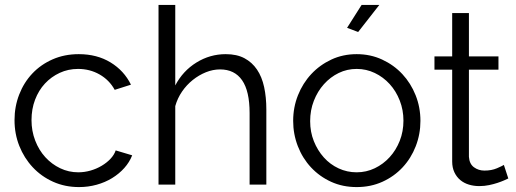

<svg xmlns="http://www.w3.org/2000/svg" viewBox="-20 -750 2095 780"><path d="M39 -262Q39 -317 58 -366Q77 -415 111.5 -451.5Q146 -488 194 -509Q242 -530 300 -530Q374 -530 429 -496.5Q484 -463 512 -406L446 -385Q424 -425 384.5 -447.5Q345 -470 297 -470Q257 -470 222.5 -454Q188 -438 162.5 -410.5Q137 -383 122.5 -345Q108 -307 108 -262Q108 -218 123 -179Q138 -140 164 -111.5Q190 -83 224.5 -66.5Q259 -50 298 -50Q323 -50 347.5 -57Q372 -64 393 -76.5Q414 -89 429 -105Q444 -121 450 -139L517 -119Q506 -91 485 -67.5Q464 -44 435.5 -26.5Q407 -9 372.5 0.5Q338 10 301 10Q244 10 196 -11.5Q148 -33 113 -70.5Q78 -108 58.5 -157Q39 -206 39 -262Z M1062 0H994V-291Q994 -380 963.5 -424Q933 -468 874 -468Q845 -468 816.5 -456.5Q788 -445 763 -425Q738 -405 719.5 -378Q701 -351 692 -319V0H624V-730H692V-403Q723 -462 778 -496Q833 -530 897 -530Q942 -530 973 -513.5Q1004 -497 1024 -467.5Q1044 -438 1053 -396.5Q1062 -355 1062 -305Z M1435 -620 1390 -637 1449 -730H1521ZM1429 10Q1372 10 1325 -11.5Q1278 -33 1243.5 -70Q1209 -107 1190 -156Q1171 -205 1171 -259Q1171 -314 1190.5 -363Q1210 -412 1244.5 -449Q1279 -486 1326 -508Q1373 -530 1429 -530Q1485 -530 1532.5 -508Q1580 -486 1614.5 -449Q1649 -412 1668.5 -363Q1688 -314 1688 -259Q1688 -205 1669 -156Q1650 -107 1615.5 -70Q1581 -33 1533.5 -11.5Q1486 10 1429 10ZM1240 -258Q1240 -214 1255 -176.5Q1270 -139 1295.5 -110.5Q1321 -82 1355.5 -66Q1390 -50 1429 -50Q1468 -50 1502.5 -66.5Q1537 -83 1563 -111.5Q1589 -140 1604 -178Q1619 -216 1619 -260Q1619 -303 1604 -341.5Q1589 -380 1563 -408.5Q1537 -437 1502.5 -453.5Q1468 -470 1429 -470Q1390 -470 1356 -453.5Q1322 -437 1296 -408Q1270 -379 1255 -340.5Q1240 -302 1240 -258Z M2045 -25Q2039 -22 2027.5 -17Q2016 -12 2001 -7Q1986 -2 1967 2Q1948 6 1927 6Q1905 6 1885 0Q1865 -6 1850 -18.5Q1835 -31 1826 -50Q1817 -69 1817 -94V-467H1745V-521H1817V-697H1885V-521H2005V-467H1885V-113Q1887 -84 1905.5 -70.5Q1924 -57 1948 -57Q1977 -57 1999 -66.5Q2021 -76 2027 -80Z"/></svg>

Font: Boldmen
Style: Regular
Weight: 400
Designer: Matt McInerney, Pablo Impallari, Rodrigo Fuenzalida
Foundry: LIVING CONCEPT
Version: Version 1.000